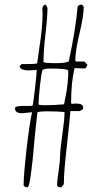

<svg xmlns="http://www.w3.org/2000/svg" viewBox="-20 -773 440 821"><path d="M81 18Q81 -22 93 -130Q105 -238 117 -293L96 -291Q78 -289 74 -289Q44 -289 44 -310Q44 -320 78 -320H99Q116 -320 119 -321Q122 -327 129.5 -393Q137 -459 137 -474Q128 -474 121 -473L104 -472Q66 -472 64 -490L72 -499H93Q130 -499 139 -502L148 -567Q162 -657 162 -711V-721L161 -731Q161 -753 176 -753L183 -739Q183 -700 174 -623Q166 -555 166 -507Q178 -503 208 -503H221Q257 -503 274 -510Q304 -650 312 -745Q318 -753 326 -753Q335 -753 338 -743Q338 -705 320 -630Q302 -555 302 -515L304 -510H341L354 -496Q348 -480 341 -480Q330 -480 320 -481L299 -482Q284 -422 284 -331L290 -329L298 -330H308Q336 -330 336 -311Q336 -304 320 -298H281Q280 -278 267 -159Q253 -41 253 15L242 28Q224 28 224 18Q224 3 231 -44Q237 -86 237 -107Q237 -131 247 -201Q256 -263 256 -294Q229 -297 175 -297Q154 -297 140 -293Q128 -183 130 -200L127 -170Q120 -84 112 -27Q108 2 104.5 15Q101 28 97 28Q92 28 86.5 25Q81 22 81 18ZM254 -327 265 -385Q270 -418 271 -442Q272 -452 272 -470Q272 -480 195 -480Q172 -480 162 -474Q157 -463 151 -408Q145 -353 145 -329V-327L146 -325L162 -323Q214 -323 254 -327Z"/></svg>

Font: Amatic SC
Style: Regular
Weight: 400
Designer: Multiple Designers
Foundry: Vernon Adams
Version: Version 2.505